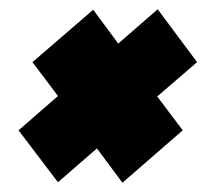

<svg xmlns="http://www.w3.org/2000/svg" viewBox="-20 -520 445 414"><path d="M189 -200 105 -127 20 -239 105 -313 50 -386 181 -499 235 -426 320 -500 405 -386 319 -312 374 -239 244 -126Z"/></svg>

Font: Readiness ExtraBold
Style: Italic
Weight: 800
Italic angle: -12°
Designer: Katatrad Team
Foundry: CadsonDemak
Version: Version 1.00;January 16, 2020;FontCreator 12.0.0.2550 64-bit